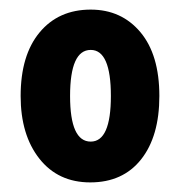

<svg xmlns="http://www.w3.org/2000/svg" viewBox="-20 -742 377 400"><path d="M312 -542Q312 -458 274 -410Q236 -362 168 -362Q101 -362 62 -411.5Q23 -461 23 -542Q23 -627 62.5 -674.5Q102 -722 169 -722Q233 -722 272.5 -675Q312 -628 312 -542ZM126 -542Q126 -447 169 -447Q211 -447 211 -542Q211 -638 169 -638Q126 -638 126 -542Z"/></svg>

Font: Noto Sans Malayalam ExtraCondensed ExtraBold
Style: Regular
Weight: 800
Width: 2
Designer: Jelle Bosma - Monotype Design Team
Foundry: Monotype Imaging Inc.
Version: Version 2.104; ttfautohint (v1.8.4.7-5d5b)